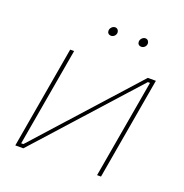

<svg xmlns="http://www.w3.org/2000/svg" viewBox="-125 -806 879 918"><g transform="rotate(20 314.0 -347.0)"><path d="M51 0H92L543 -501H554L467 0H487L577 -520H536L85 -19H74L161 -520H141ZM302 -649C314 -649 326 -660 326 -674C326 -684 319 -694 307 -694C294 -694 282 -681 282 -668C282 -657 289 -649 302 -649ZM456 -649C468 -649 480 -660 480 -674C480 -684 473 -694 461 -694C448 -694 436 -681 436 -668C436 -657 443 -649 456 -649Z"/></g></svg>

Font: Fixel Display Thin
Style: Italic
Weight: 100
Italic angle: -10°
Designer: AlfaBravo + MacPaw
Foundry: Kyrylo Tkachov, Marchela Mozhyna, Serhii Makarenko, Maria Weinstein, Zakhar Kryvoshyya
Version: Version 1.210;Glyphs 3.2 (3217)